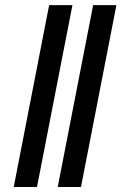

<svg xmlns="http://www.w3.org/2000/svg" viewBox="-20 -745 484 765"><path d="M268.6 -724.6 127.4 0H34.7L175.8 -724.6ZM443.8 -724.6 302.7 0H210L351.1 -724.6Z"/></svg>

Font: Arimo Medium
Style: Italic
Weight: 500
Italic angle: -12°
Designer: Steve Matteson
Foundry: Monotype Imaging Inc.
Version: Version 1.33